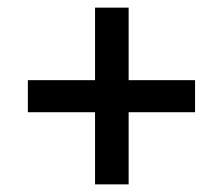

<svg xmlns="http://www.w3.org/2000/svg" viewBox="-20 -623 584 503"><path d="M229 -140V-603H317V-140ZM53 -329V-413H491V-329Z"/></svg>

Font: Instrument Sans Condensed SemiBold
Style: Regular
Weight: 600
Width: 3
Designer: Rodrigo Fuenzalida
Foundry: fragTYPE
Version: Version 1.000;gftools[0.9.28]